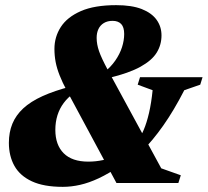

<svg xmlns="http://www.w3.org/2000/svg" viewBox="-20 -711 807 746"><path d="M530 -121.5 447.5 -67.5Q402.5 -36.5 364 -18.5Q325.5 -0.5 291.2 7.2Q257 15 224 15Q150 15 103.8 -6.5Q57.5 -28 36 -66.5Q14.5 -105 14.5 -156Q14.5 -197 28 -230Q41.5 -263 70.2 -289.8Q99 -316.5 145.2 -337.5Q191.5 -358.5 257 -375.5L384 -429.5Q410.5 -450.5 428 -475.8Q445.5 -501 454 -527.5Q462.5 -554 462.5 -579Q462.5 -605.5 450.8 -617.8Q439 -630 417.5 -630Q397.5 -630 383.5 -621.5Q369.5 -613 362.5 -598.2Q355.5 -583.5 355.5 -564Q355.5 -539 364.8 -512.2Q374 -485.5 399 -439L606.5 -57L682.5 -30L673 0H432.5L240 -358Q222.5 -390.5 211.8 -417.8Q201 -445 196.2 -470Q191.5 -495 191.5 -521Q191.5 -567.5 216.2 -606Q241 -644.5 294 -667.8Q347 -691 431.5 -691Q492 -691 530.8 -675.8Q569.5 -660.5 588.5 -634Q607.5 -607.5 607.5 -573.5Q607.5 -537 589 -506.8Q570.5 -476.5 526 -451.8Q481.5 -427 402.5 -408L267.5 -349Q244 -333 227.8 -311.2Q211.5 -289.5 203.2 -263Q195 -236.5 195 -206.5Q195 -148 227.5 -115.5Q260 -83 323 -83Q352 -83 380 -89Q408 -95 429.5 -106.5L513 -161.5Q526.5 -178.5 538.2 -206Q550 -233.5 559 -272.2Q568 -311 573 -360.5L515 -382L524 -411H767L758 -382L696 -360.5Q655.5 -281.5 614.2 -223Q573 -164.5 530 -121.5Z"/></svg>

Font: Newsreader 16pt 16pt ExtraBold
Style: Italic
Weight: 800
Italic angle: -17°
Version: Version 1.003